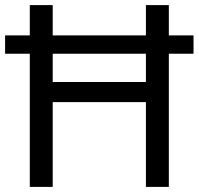

<svg xmlns="http://www.w3.org/2000/svg" viewBox="-20 -734 781 754"><path d="M97 0H187V-333H553V0H643V-523H740V-595H643V-714H553V-595H187V-714H97V-595H0V-523H97ZM187 -412V-523H553V-412Z"/></svg>

Font: Noto Sans Sunuwar
Style: Regular
Weight: 400
Designer: Anshuman Pandey
Foundry: Jamra Patel LLC
Version: Version 1.000